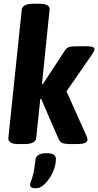

<svg xmlns="http://www.w3.org/2000/svg" viewBox="-20 -774 529 1034"><path d="M82 2Q50 2 37 -6.5Q24 -15 25 -31L97 -721Q100 -754 162 -754H190Q222 -754 235.5 -745.5Q249 -737 247 -721L206 -321H211L328 -500Q339 -517 352.5 -521Q366 -525 406 -525H438Q464 -525 476.5 -522Q489 -519 489 -507Q487 -497 471 -474L338 -282L444 -46Q452 -29 451 -19Q448 2 392 2H365Q328 2 314.5 -4.5Q301 -11 293 -31L202 -241H197L175 -31Q172 2 110 2ZM174 240Q162 240 152 236.5Q142 233 142 222Q142 213 146.5 203Q151 193 158 167Q165 141 171 86Q172 71 186.5 61Q201 51 231 51Q281 51 281 82Q281 118 264 154.5Q247 191 222.5 215.5Q198 240 174 240Z"/></svg>

Font: Asap Semi Condensed Semi Condensed Regular
Style: Bold Italic
Weight: 700
Width: 4
Italic angle: -6°
Designer: Pablo Cosgaya
Foundry: Omnibus-Type
Version: Version 3.001; ttfautohint (v1.8.4.7-5d5b)